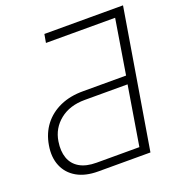

<svg xmlns="http://www.w3.org/2000/svg" viewBox="-131 -832 875 940"><g transform="rotate(-20 306.5 -361.5)"><path d="M493.2 0H221.2Q154.8 0 110.4 -25.6Q65.9 -51.3 46.9 -97.2Q27.8 -143.1 38.1 -203.1Q47.9 -262.2 80.8 -305.2Q113.8 -348.1 166.3 -371.6Q218.8 -395 287.1 -394.5H509.8L556.2 -678.7H195.8L203.6 -722.7H613.3ZM451.2 -43 502 -351.6H278.8Q200.2 -351.6 149.4 -310.8Q98.6 -270 88.4 -205.1Q80.6 -156.2 93.5 -119.6Q106.4 -83 140.4 -63Q174.3 -43 228.5 -43Z"/></g></svg>

Font: Inter 20pt ExtraLight
Style: Italic
Weight: 250
Italic angle: -9.3988°
Version: Version 4.001;git-66647c0bb